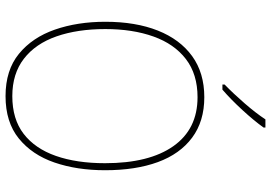

<svg xmlns="http://www.w3.org/2000/svg" viewBox="-166 -826 1001 710"><g transform="rotate(90 335.0 -470.5)"><path d="M609 -358Q609 -254 580.5 -171Q552 -88 491.5 -39Q431 10 335 10Q239 10 178.5 -39.5Q118 -89 89 -172.5Q60 -256 60 -359Q60 -471 92.5 -553Q125 -635 187 -680Q249 -725 339 -725Q428 -725 488.5 -680Q549 -635 579 -553Q609 -471 609 -358ZM87 -359Q87 -256 114 -178.5Q141 -101 196.5 -58Q252 -15 335 -15Q420 -15 474.5 -57Q529 -99 556 -176Q583 -253 583 -358Q583 -521 520 -610.5Q457 -700 339 -700Q254 -700 198 -657Q142 -614 114.5 -537Q87 -460 87 -359ZM451 -944Q426 -909 386.5 -866Q347 -823 311 -792H292V-800Q326 -833 362 -874.5Q398 -916 421 -951H451Z"/></g></svg>

Font: Noto Sans Bengali SemiCondensed Thin
Style: Regular
Weight: 100
Width: 4
Designer: Joana Ranito - Universal Thirst; Jelle Bosma - Monotype Design Team
Foundry: Universal Thirst ehf.
Version: Version 3.000; ttfautohint (v1.8.4.7-5d5b)